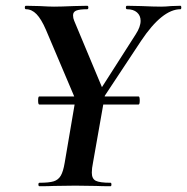

<svg xmlns="http://www.w3.org/2000/svg" viewBox="-20 -645 648 665"><path d="M112 -297Q112 -311 116 -311H460Q464 -311 464 -297Q464 -283 460 -283H116Q112 -283 112 -297ZM294 -282 450 -526Q467 -552 467 -573Q467 -591 454.5 -602Q442 -613 420 -613Q416 -613 416 -619Q416 -625 420 -625L469 -624Q513 -622 538 -622Q553 -622 573 -624L605 -625Q608 -625 608 -619Q608 -613 605 -613Q542 -613 469 -504L311 -265ZM117 -12Q150 -12 166 -17Q182 -22 190.5 -36.5Q199 -51 204 -81L243 -310L344 -319L302 -81Q298 -62 298 -47Q298 -26 311.5 -19Q325 -12 363 -12Q366 -12 366 -6Q366 0 363 0Q331 0 313 -1L241 -2L167 -1Q149 0 117 0Q113 0 113 -6Q113 -12 117 -12ZM70 -613Q66 -613 66 -619Q66 -625 70 -625L117 -624Q151 -622 167 -622Q190 -622 236 -624L282 -625Q286 -625 286 -619Q286 -613 282 -613Q256 -613 244.5 -608.5Q233 -604 233 -592Q233 -582 237 -573L344 -317L254 -271L139 -542Q123 -579 106.5 -596Q90 -613 70 -613Z"/></svg>

Font: Cormorant Garamond
Style: Bold Italic
Weight: 700
Italic angle: -10°
Designer: Christian Thalmann (Catharsis Fonts)
Foundry: Catharsis Fonts
Version: Version 4.000